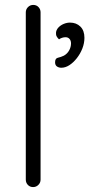

<svg xmlns="http://www.w3.org/2000/svg" viewBox="-20 -760 363 780"><path d="M144.8 -709.8V-30.2Q144.8 -17.8 135.9 -8.9Q127 0 114.5 0Q101.5 0 93.1 -8.9Q84.8 -17.8 84.8 -30.2V-709.8Q84.8 -722.2 93.6 -731.1Q102.5 -740 115 -740Q128.2 -740 136.5 -731.1Q144.8 -722.2 144.8 -709.8ZM323 -606.5Q323 -584.5 314.6 -563Q306.2 -541.5 292 -523.5Q277.8 -505.5 261.6 -495.1Q245.5 -484.8 229.2 -484.8Q219 -484.8 211.4 -490Q203.8 -495.2 203.8 -506.8Q203.8 -523 215.2 -525.4Q226.8 -527.8 239.8 -534Q253.5 -541.8 261 -555.4Q268.5 -569 268.5 -583.8Q268.5 -594.8 262.5 -601.8Q256.5 -608.8 246.2 -608.8Q239.5 -608.8 232.2 -606.5Q225 -604.2 219.8 -600.2Q214.2 -605.2 210.5 -611.6Q206.8 -618 207.5 -626.8Q208.2 -638.2 216.9 -647.8Q225.5 -657.2 238.6 -662.8Q251.8 -668.2 264.2 -668.2Q290 -668.2 306.5 -652.1Q323 -636 323 -606.5Z"/></svg>

Font: Quicksand Variable Light
Style: Regular
Weight: 300
Designer: Andrew Paglinawan
Foundry: Andrew Paglinawan
Version: Version 3.004